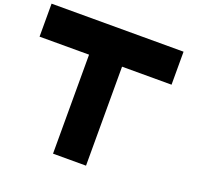

<svg xmlns="http://www.w3.org/2000/svg" viewBox="-163 -984 1427 1367"><g transform="rotate(20 550.0 -300.0)"><path d="M0 -550H375V200H625V-550H1000V-800H0Z"/></g></svg>

Font: Kubos
Style: Regular
Weight: 400
Version: Version 001.000